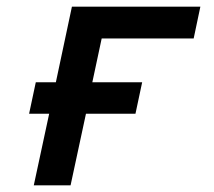

<svg xmlns="http://www.w3.org/2000/svg" viewBox="-20 -554 640 574"><path d="M81 0 127 -214H67L87 -308H147L195 -534H579L559 -439H284L256 -308H405L385 -214H237L191 0Z"/></svg>

Font: Geist Mono SemiBold
Style: Italic
Weight: 600
Italic angle: -12°
Monospace: yes
Designer: Basement.studio, Andrés Briganti, Mateo Zaragoza
Foundry: Basement.studio, Vercel, Andrés Briganti, Guido Ferreyra, Mateo Zaragoza
Version: Version 1.500; ttfautohint (v1.8.4.7-5d5b)